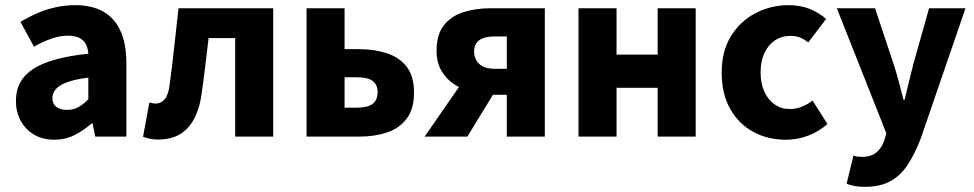

<svg xmlns="http://www.w3.org/2000/svg" viewBox="-20 -528 3763 742"><path d="M189.8 12Q144.5 12 111.2 -8Q78 -27.9 59.7 -61.8Q41.5 -95.7 41.5 -137.6Q41.5 -217.8 107.9 -261.4Q174.4 -305 321.4 -320.5Q319.9 -341.6 311.7 -357.2Q303.4 -372.9 286.5 -381.5Q269.5 -390.1 242.6 -390.1Q211.7 -390.1 179.7 -379Q147.7 -368 111.4 -347.4L59.3 -443.4Q90.8 -462.6 125 -477.4Q159.2 -492.2 195.8 -500.1Q232.4 -508 271.4 -508Q334.6 -508 378.5 -483.5Q422.3 -459 445.3 -409.3Q468.4 -359.6 468.4 -283.3V0H348.2L337.9 -50.6H333.9Q302.2 -23.2 267.1 -5.6Q232.1 12 189.8 12ZM239.2 -103.3Q264.2 -103.3 283.2 -114.1Q302.3 -124.9 321.4 -144.3V-228.2Q269 -221.3 238.7 -210Q208.4 -198.6 195.5 -183.2Q182.6 -167.8 182.6 -149Q182.6 -125.8 198.2 -114.5Q213.7 -103.3 239.2 -103.3Z M592 11.3Q574.5 11.3 560.5 8.6Q546.5 5.8 532.8 0.4L557.2 -131.8Q563.1 -130.8 569.2 -129.3Q575.4 -127.8 582.2 -127.8Q602.3 -127.8 616.7 -144.6Q631.1 -161.5 635.6 -201.2Q645.6 -274.3 653.5 -348.3Q661.5 -422.2 669.8 -496.1H1035.8V0H888.8V-380.8H786.1Q779.6 -326.9 773 -270.9Q766.5 -214.9 758.3 -160.1Q746 -77.4 705 -33Q663.9 11.3 592 11.3Z M1164.7 0V-496.1H1311.7V-338H1367.4Q1427.5 -338 1475.8 -322Q1524 -306 1552 -269.7Q1580 -233.3 1580 -170.8Q1580 -107.5 1552 -69.9Q1524 -32.2 1475.8 -16.1Q1427.5 0 1367.4 0ZM1311.7 -112H1360.7Q1401 -112 1420.1 -126.8Q1439.3 -141.5 1439.3 -171.7Q1439.3 -201 1420.1 -215.1Q1401 -229.3 1360.7 -229.3H1311.7Z M1938.6 0V-161.7H1883Q1846.4 -161.7 1808.2 -171Q1769.9 -180.2 1738.2 -200.3Q1706.4 -220.4 1686.8 -253Q1667.1 -285.7 1667.1 -332Q1667.1 -393.9 1695 -429.6Q1722.9 -465.4 1769.8 -480.7Q1816.8 -496 1873.9 -496H2085.5V0ZM1892.2 -262.2H1938.6V-387.2H1892.2Q1852.6 -387.2 1832.4 -372.7Q1812.3 -358.1 1812.3 -328.7Q1812.3 -298.9 1832.4 -280.6Q1852.6 -262.2 1892.2 -262.2ZM1621 0 1785.4 -237.6 1906.6 -196.9 1786.1 0Z M2215.7 0V-496.1H2362.7V-317.1H2521.6V-496.1H2668.6V0H2521.6V-188.6H2362.7V0Z M3017.5 12Q2946.7 12 2890.4 -18.8Q2834.2 -49.6 2801.6 -107.6Q2769 -165.7 2769 -247.8Q2769 -330.4 2804.9 -388.4Q2840.9 -446.5 2899.9 -477.3Q2958.9 -508 3027.3 -508Q3073.2 -508 3109.5 -493.4Q3145.8 -478.7 3172.4 -454.7L3103.4 -363.7Q3089.6 -375.3 3073.3 -382.4Q3057 -389.4 3035.5 -389.4Q3001 -389.4 2974.9 -372Q2948.8 -354.6 2934.1 -322.8Q2919.4 -291.1 2919.4 -247.8Q2919.4 -205 2934.2 -173.2Q2949 -141.5 2974.3 -124.1Q2999.6 -106.6 3032.4 -106.6Q3056.9 -106.6 3079.1 -115.7Q3101.2 -124.7 3120.1 -139.5L3177.7 -48.9Q3146.7 -20.9 3104.8 -4.4Q3062.9 12 3017.5 12Z M3322.4 194Q3299.7 194 3283.5 191Q3267.3 188 3251.7 182.3L3278.1 73.6Q3289.4 76.6 3296.6 77.4Q3303.8 78.3 3311.2 78.3Q3348 78.3 3368.4 59.9Q3388.9 41.5 3398 13.2L3405.4 -12.7L3214 -496.1H3361.7L3432.6 -282.7Q3443.8 -249.4 3452.9 -214.2Q3462.1 -179 3471.8 -142.1H3475.8Q3484.5 -177.4 3492.8 -212.5Q3501.1 -247.7 3510.3 -282.7L3570.5 -496.1H3711.2L3539 5.4Q3515.5 67.1 3487.6 109.2Q3459.6 151.3 3420.2 172.6Q3380.7 194 3322.4 194Z"/></svg>

Font: Source Sans 3 VF
Style: Regular
Weight: 200
Designer: Paul D. Hunt
Foundry: Adobe
Version: Version 3.046;hotconv 1.0.118;makeotfexe 2.5.65603